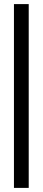

<svg xmlns="http://www.w3.org/2000/svg" viewBox="-20 -816 208 936"><path d="M48 100V-796H120V100Z"/></svg>

Font: Foldit
Style: Regular
Weight: 400
Version: Version 1.003